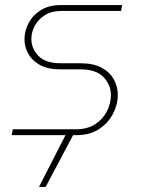

<svg xmlns="http://www.w3.org/2000/svg" viewBox="-20 -530 554 753"><path d="M26 0 30 -23H278Q323 -23 353.5 -43Q384 -63 399.5 -94Q415 -125 415 -157Q415 -197 386 -227.5Q357 -258 295 -258H216Q168 -258 137 -275Q106 -292 91 -319Q76 -346 76 -376Q76 -409 92.5 -440Q109 -471 140.5 -490.5Q172 -510 217 -510H459L455 -487H219Q182 -487 156 -470.5Q130 -454 116.5 -429Q103 -404 103 -377Q103 -340 130.5 -311Q158 -282 218 -282H294Q346 -282 378.5 -264.5Q411 -247 426.5 -218.5Q442 -190 442 -158Q442 -120 423 -83.5Q404 -47 368 -23.5Q332 0 281 0ZM133 203 244 -14H274L159 203Z"/></svg>

Font: MuseoModerno Thin Thin
Style: Italic
Weight: 250
Italic angle: -9°
Version: Version 1.003